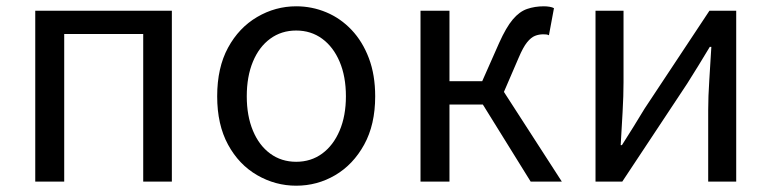

<svg xmlns="http://www.w3.org/2000/svg" viewBox="-20 -577 2451 610"><path d="M92 0V-543H526V0H435V-469H184V0Z M921 13Q855 13 797 -20.5Q739 -54 704.5 -117.5Q670 -181 670 -271Q670 -362 704.5 -425.5Q739 -489 797 -523Q855 -557 921 -557Q971 -557 1016.5 -538Q1062 -519 1097 -482Q1132 -445 1152 -392Q1172 -339 1172 -271Q1172 -181 1137 -117.5Q1102 -54 1045 -20.5Q988 13 921 13ZM921 -63Q968 -63 1003.5 -89Q1039 -115 1059 -162Q1079 -209 1079 -271Q1079 -334 1059 -381Q1039 -428 1003.5 -454Q968 -480 921 -480Q874 -480 838.5 -454Q803 -428 783.5 -381Q764 -334 764 -271Q764 -209 783.5 -162Q803 -115 838.5 -89Q874 -63 921 -63Z M1316 0V-543H1408V-319H1512L1566 -441Q1588 -490 1609 -515Q1630 -540 1654.5 -548.5Q1679 -557 1708 -557Q1717 -557 1726 -555.5Q1735 -554 1740 -551L1724 -465Q1720 -467 1716 -467.5Q1712 -468 1706 -468Q1692 -468 1679.5 -463Q1667 -458 1654.5 -442.5Q1642 -427 1628 -394L1581 -285L1765 0H1666L1514 -245H1408V0Z M1872 0V-543H1961V-316Q1961 -273 1958 -220.5Q1955 -168 1952 -116H1956Q1972 -141 1992.5 -174Q2013 -207 2028 -232L2234 -543H2319V0H2230V-227Q2230 -270 2233.5 -322.5Q2237 -375 2240 -428H2235Q2220 -403 2199.5 -369.5Q2179 -336 2163 -311L1957 0Z"/></svg>

Font: Noto Sans KR
Style: Regular
Weight: 400
Designer: Ryoko NISHIZUKA  (kana, bopomofo & ideographs); Paul D. Hunt (Latin, Greek & Cyrillic); Sandoll Communications , Soo-you
Foundry: Adobe
Version: Version 2.004-H2;hotconv 1.0.118;makeotfexe 2.5.65603